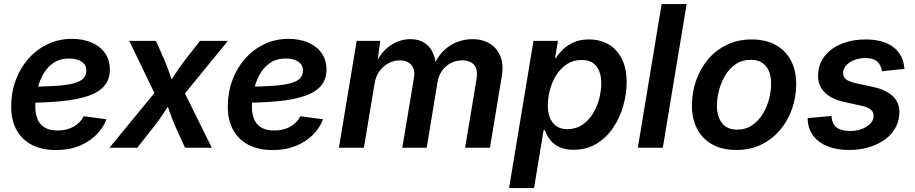

<svg xmlns="http://www.w3.org/2000/svg" viewBox="-20 -748 4630 972"><path d="M263.2 11.7Q192.9 11.7 141.6 -14.6Q90.3 -41 63 -91.3Q35.6 -141.6 36.6 -212.9Q37.1 -282.7 60.3 -344Q83.5 -405.3 124.8 -451.7Q166 -498 221.9 -524.7Q277.8 -551.3 343.8 -551.3Q399.9 -551.3 443.4 -532.7Q486.8 -514.2 511.5 -479.2Q536.1 -444.3 536.1 -396Q536.1 -346.2 508.3 -313.5Q480.5 -280.8 425.3 -262Q370.1 -243.2 287.8 -235.4Q205.6 -227.5 96.2 -227.5L110.4 -309.1Q202.6 -309.1 262.2 -313.2Q321.8 -317.4 355.5 -326.9Q389.2 -336.4 403.1 -352.3Q417 -368.2 417 -392.1Q417 -419.4 393.8 -435.5Q370.6 -451.7 330.6 -451.7Q281.2 -451.7 248 -427.7Q214.8 -403.8 195.3 -366.2Q175.8 -328.6 167.5 -287.1Q159.2 -245.6 158.7 -210.4Q158.2 -176.3 168.5 -148.2Q178.7 -120.1 203.9 -103.8Q229 -87.4 272.5 -87.4Q318.4 -87.4 353 -106.9Q387.7 -126.5 403.8 -159.7L519 -144Q491.2 -73.2 423.3 -30.8Q355.5 11.7 263.2 11.7Z M534.2 0 799.8 -323.7 783.7 -231.4 634.3 -541H769.5L810.1 -449.7Q827.6 -409.7 839.8 -371.8Q852.1 -334 865.7 -297.9H814.5Q840.8 -333.5 865.5 -371.6Q890.1 -409.7 920.9 -449.7L992.7 -541H1133.8L878.9 -229.5L894 -320.3L1052.2 0H917L868.2 -106.4Q851.1 -146 838.4 -183.3Q825.7 -220.7 812 -255.9H862.3Q837.4 -220.7 813.5 -183.3Q789.6 -146 758.8 -106.4L674.8 0Z M1359.9 11.7Q1289.6 11.7 1238.3 -14.6Q1187 -41 1159.7 -91.3Q1132.3 -141.6 1133.3 -212.9Q1133.8 -282.7 1157 -344Q1180.2 -405.3 1221.4 -451.7Q1262.7 -498 1318.6 -524.7Q1374.5 -551.3 1440.4 -551.3Q1496.6 -551.3 1540 -532.7Q1583.5 -514.2 1608.2 -479.2Q1632.8 -444.3 1632.8 -396Q1632.8 -346.2 1605 -313.5Q1577.1 -280.8 1522 -262Q1466.8 -243.2 1384.5 -235.4Q1302.2 -227.5 1192.9 -227.5L1207 -309.1Q1299.3 -309.1 1358.9 -313.2Q1418.5 -317.4 1452.1 -326.9Q1485.8 -336.4 1499.8 -352.3Q1513.7 -368.2 1513.7 -392.1Q1513.7 -419.4 1490.5 -435.5Q1467.3 -451.7 1427.2 -451.7Q1377.9 -451.7 1344.7 -427.7Q1311.5 -403.8 1292 -366.2Q1272.5 -328.6 1264.2 -287.1Q1255.9 -245.6 1255.4 -210.4Q1254.9 -176.3 1265.1 -148.2Q1275.4 -120.1 1300.5 -103.8Q1325.7 -87.4 1369.1 -87.4Q1415 -87.4 1449.7 -106.9Q1484.4 -126.5 1500.5 -159.7L1615.7 -144Q1587.9 -73.2 1520 -30.8Q1452.1 11.7 1359.9 11.7Z M1695.8 0 1785.6 -541H1904.8L1888.2 -412.6L1878.4 -416.5Q1898.4 -464.4 1927.2 -493.4Q1956.1 -522.5 1989.7 -536.1Q2023.4 -549.8 2057.6 -549.8Q2099.1 -549.8 2127.7 -532Q2156.2 -514.2 2171.1 -481.4Q2186 -448.7 2188 -403.3L2173.8 -411.6Q2192.9 -458 2223.6 -488.8Q2254.4 -519.5 2292.7 -534.7Q2331.1 -549.8 2371.6 -549.8Q2422.4 -549.8 2459.5 -527.3Q2496.6 -504.9 2513.4 -462.6Q2530.3 -420.4 2520 -359.4L2460.4 0H2334.5L2392.6 -348.6Q2397.9 -382.8 2389.6 -403.3Q2381.3 -423.8 2363 -433.1Q2344.7 -442.4 2320.3 -442.4Q2287.1 -442.4 2260.7 -428Q2234.4 -413.6 2217.5 -389.2Q2200.7 -364.7 2195.3 -334L2140.1 0H2016.6L2075.7 -354Q2082.5 -396.5 2062.3 -419.4Q2042 -442.4 2004.9 -442.4Q1975.1 -442.4 1948 -428.5Q1920.9 -414.6 1901.6 -388.4Q1882.3 -362.3 1876.5 -325.7L1822.3 0Z M2557.1 204.1 2680.7 -541H2804.7L2790 -453.6H2793.5Q2807.6 -475.6 2830.1 -497.6Q2852.5 -519.5 2885 -533.9Q2917.5 -548.3 2961.9 -548.3Q3018.6 -548.3 3061.3 -523.2Q3104 -498 3128.2 -449.7Q3152.3 -401.4 3152.3 -332.5Q3152.3 -272.5 3135 -211.7Q3117.7 -150.9 3083.7 -100.8Q3049.8 -50.8 2999.8 -20.3Q2949.7 10.3 2883.3 10.3Q2836.9 10.3 2807.4 -5.6Q2777.8 -21.5 2761.7 -44.4Q2745.6 -67.4 2738.3 -88.9H2731.9L2683.6 204.1ZM2852.5 -94.2Q2895.5 -94.2 2927.7 -116Q2960 -137.7 2981.4 -172.6Q3002.9 -207.5 3013.4 -248.3Q3023.9 -289.1 3023.9 -326.7Q3023.9 -380.4 2999.5 -412.4Q2975.1 -444.3 2924.8 -444.3Q2882.8 -444.3 2850.6 -423.6Q2818.4 -402.8 2796.9 -368.9Q2775.4 -335 2764.4 -294.4Q2753.4 -253.9 2753.4 -213.4Q2753.4 -158.7 2778.6 -126.5Q2803.7 -94.2 2852.5 -94.2Z M3456.1 -727.5 3335.4 0H3209L3329.6 -727.5Z M3707.5 11.2Q3636.7 11.2 3586.4 -16.6Q3536.1 -44.4 3509.5 -95.2Q3482.9 -146 3482.9 -213.9Q3482.9 -279.3 3503.7 -339.4Q3524.4 -399.4 3563.7 -446.5Q3603 -493.7 3659.2 -521Q3715.3 -548.3 3785.6 -548.3Q3856.4 -548.3 3906.7 -520.5Q3957 -492.7 3983.9 -442.1Q4010.7 -391.6 4010.7 -322.8Q4010.7 -257.3 3990 -197.5Q3969.2 -137.7 3929.7 -90.6Q3890.1 -43.5 3834.2 -16.1Q3778.3 11.2 3707.5 11.2ZM3711.9 -91.8Q3755.4 -91.8 3787.6 -113.8Q3819.8 -135.7 3841.3 -170.7Q3862.8 -205.6 3873.3 -246.3Q3883.8 -287.1 3883.8 -324.7Q3883.8 -360.8 3872.6 -387.9Q3861.3 -415 3838.6 -430.2Q3815.9 -445.3 3781.2 -445.3Q3737.8 -445.3 3705.6 -423.8Q3673.3 -402.3 3652.1 -367.2Q3630.9 -332 3620.1 -291.3Q3609.4 -250.5 3609.4 -212.4Q3609.4 -158.7 3634.8 -125.2Q3660.2 -91.8 3711.9 -91.8Z M4278.8 11.2Q4216.8 11.2 4170.9 -6.8Q4125 -24.9 4098.6 -58.6Q4072.3 -92.3 4069.3 -139.6Q4069.3 -142.1 4069.1 -144.5Q4068.8 -147 4068.8 -149.9L4189 -161.1Q4191.9 -121.1 4215.1 -103Q4238.3 -85 4283.2 -85Q4314.5 -85 4340.6 -94.2Q4366.7 -103.5 4383.5 -119.6Q4400.4 -135.7 4402.3 -156.7Q4404.8 -177.7 4390.4 -191.4Q4376 -205.1 4342.3 -212.4L4253.4 -231.9Q4183.1 -248 4149.9 -285.4Q4116.7 -322.8 4122.1 -378.9Q4126.5 -431.6 4159.4 -469.7Q4192.4 -507.8 4245.1 -528.1Q4297.9 -548.3 4360.4 -548.3Q4450.2 -548.3 4499.8 -511.5Q4549.3 -474.6 4556.6 -414.6Q4557.6 -411.1 4558.1 -407.2Q4558.6 -403.3 4558.6 -398.9L4444.3 -387.7Q4441.4 -417.5 4421.6 -435.8Q4401.9 -454.1 4359.9 -454.1Q4332.5 -454.1 4307.9 -445.1Q4283.2 -436 4267.1 -420.4Q4251 -404.8 4248.5 -383.3Q4246.1 -361.8 4260.5 -348.6Q4274.9 -335.4 4311 -327.1L4400.9 -307.6Q4471.7 -292 4504.6 -256.3Q4537.6 -220.7 4532.7 -166Q4529.3 -125.5 4508.3 -92.5Q4487.3 -59.6 4452.4 -36.4Q4417.5 -13.2 4373 -1Q4328.6 11.2 4278.8 11.2Z"/></svg>

Font: Inter 17pt SemiBold
Style: Italic
Weight: 600
Italic angle: -9.3988°
Version: Version 4.001;git-66647c0bb